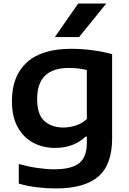

<svg xmlns="http://www.w3.org/2000/svg" viewBox="-20 -828 726 1078"><path d="M293 230Q243 230 189.8 223.8Q136.5 217.5 85.5 203V93Q140.5 108 191.2 115.2Q242 122.5 283.5 122.5Q382 122.5 424.8 87.8Q467.5 53 467.5 -24.5V-61H460.5Q429 -30.5 385.8 -14Q342.5 2.5 288.5 2.5Q222 2.5 167.2 -26.2Q112.5 -55 79.8 -113.5Q47 -172 47 -261Q47 -402 131 -478Q215 -554 380 -554Q437.5 -554 498.2 -546.2Q559 -538.5 609.5 -523.5V-51Q609.5 96.5 532 163.2Q454.5 230 293 230ZM335.5 -112Q370.5 -112 405.5 -123.2Q440.5 -134.5 467.5 -160V-434.5Q447.5 -440 422.2 -443.2Q397 -446.5 367 -446.5Q188.5 -446.5 188.5 -273Q188.5 -184 229.8 -148Q271 -112 335.5 -112ZM288 -620 419 -808H576.5L424 -620Z"/></svg>

Font: Encode Sans Expanded Expanded SemiBold
Style: Regular
Weight: 600
Width: 7
Designer: Multiple Designers
Foundry: Impallari Type
Version: Version 3.000; ttfautohint (v1.8.3) -l 8 -r 50 -G 200 -x 14 